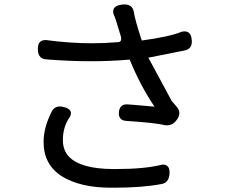

<svg xmlns="http://www.w3.org/2000/svg" viewBox="-20 -789 1040 884"><path d="M519.5 -594.7Q529.3 -594.7 533.7 -598.6Q538.1 -602.5 538.1 -610.8Q538.1 -619.1 533.2 -631.8Q533.2 -631.8 526.4 -654.3Q511.7 -704.1 507.8 -712.9Q506.8 -712.9 504.9 -718.3Q502.9 -723.6 502 -727.1Q501 -730.5 501 -736.3Q501 -748 509.8 -756.3Q518.6 -764.6 540 -767.6Q546.9 -768.6 552.7 -768.6Q588.9 -768.6 595.7 -736.3Q601.6 -696.3 632.8 -602.5Q762.7 -620.1 818.4 -643.6Q822.3 -644.5 831.1 -644.5Q842.8 -644.5 851.6 -636.2Q860.4 -627.9 862.3 -608.4Q863.3 -602.5 863.3 -597.7Q863.3 -563.5 830.1 -556.6L663.1 -523.4L770.5 -324.2L793.9 -296.9Q805.7 -283.2 805.7 -268.1Q805.7 -252.9 793.9 -237.3Q776.4 -211.9 748 -211.9Q742.2 -211.9 736.3 -212.9Q705.1 -222.7 561.5 -232.4Q543.9 -233.4 535.6 -242.2Q527.3 -251 527.3 -265.6Q527.3 -288.1 537.1 -298.3Q546.9 -308.6 563.5 -308.6Q573.2 -308.6 691.4 -297.9Q626 -394.5 577.1 -514.6Q400.4 -499 193.4 -515.6Q175.8 -516.6 166 -526.4Q154.3 -538.1 154.3 -562Q154.3 -585.9 163.6 -595.2Q172.9 -604.5 188.5 -604.5Q191.4 -604.5 192.4 -604.5Q301.8 -589.8 403.3 -589.8Q462.9 -589.8 519.5 -594.7ZM274.4 -295.9Q291 -292 298.8 -284.7Q306.6 -277.3 306.6 -269Q306.6 -260.7 302.7 -252Q301.8 -251 301.8 -251Q269.5 -206.1 269.5 -143.6Q269.5 -95.7 299.8 -65.4Q353.5 -11.7 500 -10.7Q506.8 -10.7 512.7 -10.7Q645.5 -10.7 723.6 -30.3Q727.5 -31.2 731.4 -31.2Q744.1 -31.2 752.4 -22.9Q760.7 -14.6 760.7 4.9Q760.7 32.2 747.1 46.9Q737.3 56.6 721.7 58.6Q634.8 75.2 504.9 75.2Q498 75.2 490.2 75.2Q349.6 75.2 264.6 22.5Q180.7 -31.2 180.7 -134.8Q180.7 -201.2 216.8 -272.5Q228.5 -298.8 255.9 -298.8Q264.6 -298.8 274.4 -295.9Z"/></svg>

Font: TaiwanPearl
Style: Regular
Weight: 400
Version: Version 2.102